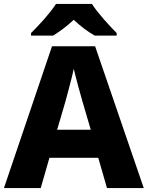

<svg xmlns="http://www.w3.org/2000/svg" viewBox="-20 -1002 747 971"><path d="M445 -982H263C234 -936 175 -872 137 -835V-822H249C284 -844 318 -869 353 -902C387 -869 424 -842 459 -822H570V-835C535 -870 474 -936 445 -982ZM521 -51H707L461 -768H243L0 -51H186L230 -204H477ZM397 -489 439 -346H269L311 -489C320 -523 344 -610 353 -654C363 -610 387 -524 397 -489Z"/></svg>

Font: Noto Sans Tamil UI ExtraBold
Style: Regular
Weight: 800
Designer: Jelle Bosma - Monotype Design Team
Foundry: Monotype Imaging Inc.
Version: Version 2.004